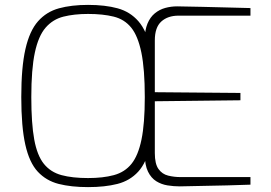

<svg xmlns="http://www.w3.org/2000/svg" viewBox="-20 -759 1108 785"><path d="M340 6Q271 6 220 -7Q169 -20 134.5 -57Q100 -94 83.5 -167.5Q67 -241 67 -362Q67 -484 84 -558.5Q101 -633 135.5 -672Q170 -711 221 -725Q272 -739 340 -739Q410 -739 461 -725Q512 -711 546 -672Q580 -633 596.5 -558.5Q613 -484 613 -362Q613 -241 596 -167.5Q579 -94 545 -57Q511 -20 460 -7Q409 6 340 6ZM340 -31Q401 -31 445.5 -43Q490 -55 517.5 -89Q545 -123 558.5 -188.5Q572 -254 572 -362Q572 -476 558 -544Q544 -612 516.5 -646Q489 -680 445 -691Q401 -702 340 -702Q283 -702 239.5 -691Q196 -680 166.5 -646Q137 -612 122.5 -544Q108 -476 108 -362Q108 -254 120 -188.5Q132 -123 159.5 -89Q187 -55 231.5 -43Q276 -31 340 -31ZM715 3Q690 3 665 -1Q640 -5 619 -18Q598 -31 585 -57.5Q572 -84 572 -128V-598Q572 -636 583 -662.5Q594 -689 613 -704.5Q632 -720 655.5 -726.5Q679 -733 704 -733Q757 -732 807.5 -731Q858 -730 907 -728.5Q956 -727 1004 -726V-695H710Q666 -695 639.5 -671Q613 -647 613 -594V-382L963 -379V-349L613 -345V-133Q613 -89 628 -68Q643 -47 667.5 -41Q692 -35 718 -35H1004V-4Q957 -2 908.5 -1Q860 0 811.5 1Q763 2 715 3Z"/></svg>

Font: Exo Thin ExtraLight
Style: Regular
Weight: 250
Version: Version 2.000